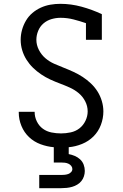

<svg xmlns="http://www.w3.org/2000/svg" viewBox="-20 -763 640 1003"><path d="M185 220V151H300Q309 151 318.5 150Q328 149 336.5 146Q345 143 351.5 136Q358 129 358 120Q358 111 352 103.5Q346 96 337 92Q328 88 318.5 87Q309 86 300 86H261V6Q226 3 192 -9.5Q158 -22 132 -46.5Q106 -71 92 -105Q78 -139 78 -175V-179H161V-177Q161 -152 172.5 -128.5Q184 -105 204 -90.5Q224 -76 249 -71Q274 -66 299 -66Q324 -66 349.5 -71.5Q375 -77 395 -92.5Q415 -108 426.5 -132Q438 -156 438 -181Q438 -209 425 -234Q412 -259 391 -276.5Q370 -294 344.5 -305.5Q319 -317 293.5 -326.5Q268 -336 243 -347.5Q218 -359 195 -374.5Q172 -390 152.5 -409Q133 -428 118.5 -451Q104 -474 96 -500.5Q88 -527 88 -555Q88 -581 95 -606.5Q102 -632 115.5 -655Q129 -678 149 -695Q169 -712 193 -723Q217 -734 243 -738.5Q269 -743 295 -743Q351 -743 406 -728Q461 -713 512 -689V-555H429V-642Q397 -653 364 -661.5Q331 -670 296 -670Q272 -670 248.5 -663Q225 -656 207 -640.5Q189 -625 179.5 -602Q170 -579 170 -555Q170 -528 183 -502.5Q196 -477 217 -459Q238 -441 263 -430Q288 -419 313.5 -409Q339 -399 364 -387.5Q389 -376 412 -361Q435 -346 455 -327Q475 -308 489.5 -285Q504 -262 512 -235Q520 -208 520 -181Q520 -145 507 -110.5Q494 -76 468.5 -50.5Q443 -25 408.5 -11Q374 3 339 6V42Q355 45 370.5 51.5Q386 58 398.5 69.5Q411 81 417 97Q423 113 423 130Q423 144 418.5 158Q414 172 405 183Q396 194 383.5 201.5Q371 209 357 213Q343 217 328.5 218.5Q314 220 300 220Z"/></svg>

Font: Nova
Style: Regular
Weight: 400
Monospace: yes
Designer: Belleve Invis
Foundry: Belleve Invis
Version: Version 24.1.4; ttfautohint (v1.8.4)